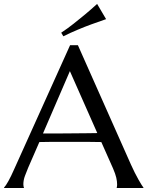

<svg xmlns="http://www.w3.org/2000/svg" viewBox="-30 -941 738 961"><path d="M554.2 0V-2Q555.2 -4.4 555.7 -9.3Q556.2 -14.2 556.2 -18.1Q556.2 -33.2 552 -51.5Q547.9 -69.8 536.1 -97.2L477.1 -230Q449.7 -231 404.3 -231Q358.9 -231 306.2 -231Q267.6 -231 231.7 -231Q195.8 -231 167 -230L110.8 -101.1Q103.5 -83 95.2 -61.5Q86.9 -40 86.9 -18.1Q86.9 -11.7 87.9 -7.6Q88.9 -3.4 89.8 -2V0H-9.8V-2Q-1 -11.2 12.2 -34.9Q25.4 -58.6 41 -94.2L320.8 -714.8H359.9L625 -118.2Q634.3 -97.2 644.3 -77.4Q654.3 -57.6 663.1 -42Q671.9 -26.4 678.7 -15.6Q685.5 -4.9 688 -2V0ZM237.8 -272.9Q266.1 -272.9 295.9 -273.2Q325.7 -273.4 354.2 -273.7Q382.8 -273.9 409.2 -274.2Q435.5 -274.4 457 -274.9L319.8 -585L185.1 -272.9ZM501 -845.2Q464.8 -833 427.7 -819.3Q411.6 -813.5 394 -806.6Q376.5 -799.8 358.4 -792Q340.3 -784.2 322 -776.1Q303.7 -768.1 287.1 -759.3L276.4 -777.3Q308.1 -798.3 339.6 -823.2Q371.1 -848.1 397.5 -870.1Q427.7 -895.5 456.1 -921.4Z"/></svg>

Font: Marcellus SC
Style: Regular
Weight: 400
Designer: Astigmatic (AOETI)
Foundry: Astigmatic (AOETI)
Version: Version 1.001